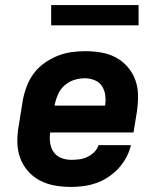

<svg xmlns="http://www.w3.org/2000/svg" viewBox="-20 -730 640 758"><path d="M261 8Q228 8 196.5 2.5Q165 -3 137.5 -17.5Q110 -32 90 -55Q70 -78 59.5 -107Q49 -136 48.5 -168.5Q48 -201 54 -234L70 -334Q75 -361 85 -388Q95 -415 112.5 -439Q130 -463 154.5 -480.5Q179 -498 206 -509Q233 -520 261 -524Q289 -528 316 -528Q349 -528 380.5 -522.5Q412 -517 438.5 -502.5Q465 -488 485 -464.5Q505 -441 515 -412Q525 -383 525 -351Q525 -319 520 -286L507 -207H178Q175 -186 178 -165.5Q181 -145 192 -129.5Q203 -114 221.5 -106.5Q240 -99 261 -99Q277 -99 293 -101Q309 -103 324 -110Q339 -117 351.5 -129Q364 -141 369 -157H497Q491 -132 478.5 -108.5Q466 -85 448 -65.5Q430 -46 407.5 -31Q385 -16 360.5 -7.5Q336 1 311 4.5Q286 8 261 8ZM196 -313H395Q398 -334 395.5 -354Q393 -374 382.5 -390Q372 -406 353.5 -413.5Q335 -421 315 -421Q294 -421 273 -414.5Q252 -408 235 -393Q218 -378 209 -357.5Q200 -337 196 -317ZM527 -630H182V-710H527Z"/></svg>

Font: Iosevka SS04 XBd Ex Obl
Style: Regular
Weight: 800
Width: 7
Italic angle: -9°
Monospace: yes
Designer: Belleve Invis
Foundry: Belleve Invis
Version: Version 19.0.0; ttfautohint (v1.8.4)